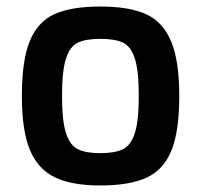

<svg xmlns="http://www.w3.org/2000/svg" viewBox="-20 -563 616 588"><path d="M47 -269Q47 -379 71.5 -438Q96 -497 147.5 -520Q199 -543 287 -543Q376 -543 427.5 -519.5Q479 -496 504 -436.5Q529 -377 529 -269Q529 -161 505 -102Q481 -43 429 -19Q377 5 287 5Q200 5 148 -20Q96 -45 71.5 -104Q47 -163 47 -269ZM405 -270Q405 -346 393 -383.5Q381 -421 356.5 -432.5Q332 -444 287 -444Q243 -444 218.5 -432.5Q194 -421 182 -383.5Q170 -346 170 -270Q170 -193 182 -155.5Q194 -118 218.5 -106Q243 -94 287 -94Q332 -94 356.5 -106Q381 -118 393 -155.5Q405 -193 405 -270Z"/></svg>

Font: Exo SemiBold
Style: Regular
Weight: 600
Designer: Natanael Gama
Foundry: Natanael Gama
Version: Version 1.500